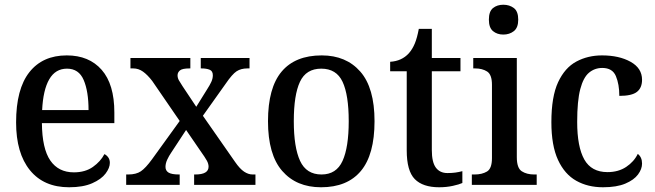

<svg xmlns="http://www.w3.org/2000/svg" viewBox="-20 -781 2768 811"><path d="M272 10Q165 10 106.5 -62Q48 -134 48 -264Q48 -405 104 -476Q160 -547 262 -547Q356 -547 409.5 -486Q463 -425 463 -306V-261H157Q158 -153 192.5 -103Q227 -53 292 -53Q340 -53 372.5 -76Q405 -99 421 -130Q430 -126 437 -116.5Q444 -107 444 -93Q444 -72 426 -48Q408 -24 369.5 -7Q331 10 272 10ZM354 -316Q354 -395 333.5 -443Q313 -491 263 -491Q214 -491 188 -446Q162 -401 158 -316Z M513 0V-44H522Q555 -44 575 -57.5Q595 -71 622 -108L739 -270L623 -439Q603 -465 584 -478.5Q565 -492 543 -492H531V-536H784V-492H781Q750 -492 740 -483.5Q730 -475 730 -463Q730 -452 735.5 -442Q741 -432 751 -417L809 -330L855 -404Q866 -421 872.5 -435Q879 -449 879 -463Q879 -481 865.5 -486.5Q852 -492 831 -492H828V-536H1034V-492H1025Q998 -492 979.5 -480Q961 -468 933 -427L837 -292L973 -97Q993 -68 1011 -56Q1029 -44 1047 -44H1059V0H800V-44H805Q861 -44 861 -77Q861 -89 854 -102Q847 -115 825 -146L766 -232L703 -136Q694 -123 686.5 -107Q679 -91 679 -76Q679 -60 692 -52Q705 -44 736 -44H739V0Z M1336 10Q1232 10 1172 -59Q1112 -128 1112 -269Q1112 -410 1169.5 -478.5Q1227 -547 1339 -547Q1442 -547 1502 -478.5Q1562 -410 1562 -269Q1562 -128 1504.5 -59Q1447 10 1336 10ZM1338 -44Q1401 -44 1427 -101.5Q1453 -159 1453 -269Q1453 -380 1427 -435.5Q1401 -491 1337 -491Q1273 -491 1247 -435.5Q1221 -380 1221 -269Q1221 -159 1247.5 -101.5Q1274 -44 1338 -44Z M1835 10Q1766 10 1732 -24.5Q1698 -59 1698 -146V-480H1628V-520Q1677 -523 1707 -556Q1722 -573 1732 -597Q1742 -621 1749 -659H1804V-536H1925V-480H1804V-147Q1804 -96 1821 -73Q1838 -50 1870 -50Q1888 -50 1903 -52Q1918 -54 1933 -58V-8Q1920 -2 1893 4Q1866 10 1835 10Z M2106 -635Q2080 -635 2062.5 -649.5Q2045 -664 2045 -698Q2045 -733 2062.5 -747Q2080 -761 2106 -761Q2132 -761 2150.5 -747Q2169 -733 2169 -698Q2169 -664 2150.5 -649.5Q2132 -635 2106 -635ZM1973 0V-44H1985Q2016 -44 2037 -56.5Q2058 -69 2058 -113V-423Q2058 -466 2037.5 -479Q2017 -492 1987 -492H1979V-536H2163V-117Q2163 -71 2184 -57.5Q2205 -44 2236 -44H2247V0Z M2527 10Q2463 10 2414 -17.5Q2365 -45 2337 -105.5Q2309 -166 2309 -265Q2309 -373 2337.5 -434Q2366 -495 2414.5 -521Q2463 -547 2523 -547Q2595 -547 2643.5 -520Q2692 -493 2692 -444Q2692 -410 2670.5 -393Q2649 -376 2596 -376Q2596 -425 2581.5 -459.5Q2567 -494 2524 -494Q2492 -494 2468 -474Q2444 -454 2431 -404.5Q2418 -355 2418 -266Q2418 -161 2448 -107.5Q2478 -54 2546 -54Q2592 -54 2625 -76Q2658 -98 2674 -131Q2692 -117 2692 -90Q2692 -67 2675 -44Q2658 -21 2621.5 -5.5Q2585 10 2527 10Z"/></svg>

Font: Noto Serif Sinhala SemiCondensed Medium
Style: Regular
Weight: 500
Width: 4
Designer: Jelle Bosma - Monotype Design Team
Foundry: Monotype Imaging Inc.
Version: Version 2.007; ttfautohint (v1.8.4.7-5d5b)